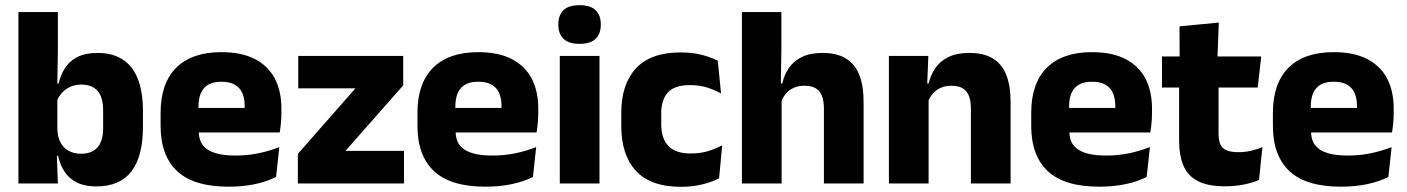

<svg xmlns="http://www.w3.org/2000/svg" viewBox="-20 -707 5423 740"><path d="M351.5 11.5Q307.5 11.5 277.5 -3Q247.5 -17.5 229.5 -44.2Q211.5 -71 204 -106.5H164.5L201 -209.5Q202 -179 213 -158Q224 -137 244.5 -125.8Q265 -114.5 292.5 -114.5Q334.5 -114.5 356 -139.2Q377.5 -164 377.5 -213.5V-283Q377.5 -332 356.2 -356.5Q335 -381 293 -381Q269.5 -381 250.2 -372Q231 -363 217.8 -348.2Q204.5 -333.5 198.5 -314.5L164 -385H206Q213.5 -418 230.5 -444.8Q247.5 -471.5 278.2 -487.2Q309 -503 356.5 -503Q442.5 -503 486.8 -446.8Q531 -390.5 531 -278V-218Q531 -104.5 486.5 -46.5Q442 11.5 351.5 11.5ZM51 0V-660.5H203V-513.5L200.5 -356L201 -342.5V-154L198.5 -124.5L203 0Z M861 12.5Q727 12.5 663 -47.2Q599 -107 599 -221.5V-272.5Q599 -385.5 659 -445.8Q719 -506 833.5 -506Q910.5 -506 961.8 -479.8Q1013 -453.5 1038.8 -405Q1064.5 -356.5 1064.5 -288.5V-272Q1064.5 -253 1062.8 -233.2Q1061 -213.5 1058 -196.5H920Q922 -225.5 922.5 -251.2Q923 -277 923 -298Q923 -328.5 913.5 -349.2Q904 -370 884.2 -381Q864.5 -392 833.5 -392Q787.5 -392 766.2 -367.2Q745 -342.5 745 -297V-252L746 -235.5V-200.5Q746 -181.5 752.2 -164.5Q758.5 -147.5 774.2 -134.8Q790 -122 817.8 -114.8Q845.5 -107.5 888.5 -107.5Q934 -107.5 976 -116.2Q1018 -125 1056.5 -140L1044 -25Q1010 -7.5 963.5 2.5Q917 12.5 861 12.5ZM680 -196.5V-291H1027V-196.5Z M1537 -125.5V0H1128V-114L1350 -366.5H1129.5V-491.5H1534V-378L1311.5 -125.5Z M1851 12.5Q1717 12.5 1653 -47.2Q1589 -107 1589 -221.5V-272.5Q1589 -385.5 1649 -445.8Q1709 -506 1823.5 -506Q1900.5 -506 1951.8 -479.8Q2003 -453.5 2028.8 -405Q2054.5 -356.5 2054.5 -288.5V-272Q2054.5 -253 2052.8 -233.2Q2051 -213.5 2048 -196.5H1910Q1912 -225.5 1912.5 -251.2Q1913 -277 1913 -298Q1913 -328.5 1903.5 -349.2Q1894 -370 1874.2 -381Q1854.5 -392 1823.5 -392Q1777.5 -392 1756.2 -367.2Q1735 -342.5 1735 -297V-252L1736 -235.5V-200.5Q1736 -181.5 1742.2 -164.5Q1748.5 -147.5 1764.2 -134.8Q1780 -122 1807.8 -114.8Q1835.5 -107.5 1878.5 -107.5Q1924 -107.5 1966 -116.2Q2008 -125 2046.5 -140L2034 -25Q2000 -7.5 1953.5 2.5Q1907 12.5 1851 12.5ZM1670 -196.5V-291H2017V-196.5Z M2137.5 0V-491.5H2290.5V0ZM2214 -538Q2171 -538 2151.5 -557.8Q2132 -577.5 2132 -611V-614.5Q2132 -648 2151.5 -667.5Q2171 -687 2214 -687Q2256 -687 2275.8 -667.5Q2295.5 -648 2295.5 -614.5V-611Q2295.5 -577 2275.8 -557.5Q2256 -538 2214 -538Z M2604.5 13Q2487.5 13 2431 -48.5Q2374.5 -110 2374.5 -221.5V-272.5Q2374.5 -382 2431 -443.5Q2487.5 -505 2604 -505Q2634 -505 2660 -500.8Q2686 -496.5 2708 -489Q2730 -481.5 2746.5 -473L2759 -346.5Q2734.5 -360.5 2705 -369.8Q2675.5 -379 2638.5 -379Q2580.5 -379 2554.5 -351Q2528.5 -323 2528.5 -270V-227.5Q2528.5 -173.5 2556 -144.5Q2583.5 -115.5 2642 -115.5Q2678.5 -115.5 2707.8 -124.2Q2737 -133 2763.5 -147L2751.5 -20Q2725.5 -6 2687.5 3.5Q2649.5 13 2604.5 13Z M3155.5 0V-289Q3155.5 -316 3148.5 -335.8Q3141.5 -355.5 3125.2 -366Q3109 -376.5 3080 -376.5Q3056.5 -376.5 3038.5 -368.2Q3020.5 -360 3008.8 -345.8Q2997 -331.5 2990.5 -313.5L2959.5 -385H2995Q3002.5 -418.5 3020.5 -445Q3038.5 -471.5 3070.2 -487.2Q3102 -503 3150 -503Q3205 -503 3240 -481.8Q3275 -460.5 3291.8 -418.5Q3308.5 -376.5 3308.5 -313.5V0ZM2839.5 0V-660.5H2991.5V-513.5L2989 -351.5L2992.5 -339.5V0Z M3722 0V-289Q3722 -316 3715 -335.8Q3708 -355.5 3691.5 -366Q3675 -376.5 3646.5 -376.5Q3623 -376.5 3605 -368.2Q3587 -360 3574.8 -345.8Q3562.5 -331.5 3556.5 -313.5L3533 -385H3559Q3567 -418.5 3585.2 -445Q3603.5 -471.5 3635.5 -487.2Q3667.5 -503 3716.5 -503Q3771.5 -503 3806.5 -481.8Q3841.5 -460.5 3858.2 -418.5Q3875 -376.5 3875 -313.5V0ZM3406 0V-491.5H3558L3553 -368.5L3559 -354V0Z M4216.5 12.5Q4082.5 12.5 4018.5 -47.2Q3954.5 -107 3954.5 -221.5V-272.5Q3954.5 -385.5 4014.5 -445.8Q4074.5 -506 4189 -506Q4266 -506 4317.2 -479.8Q4368.5 -453.5 4394.2 -405Q4420 -356.5 4420 -288.5V-272Q4420 -253 4418.2 -233.2Q4416.5 -213.5 4413.5 -196.5H4275.5Q4277.5 -225.5 4278 -251.2Q4278.5 -277 4278.5 -298Q4278.5 -328.5 4269 -349.2Q4259.5 -370 4239.8 -381Q4220 -392 4189 -392Q4143 -392 4121.8 -367.2Q4100.5 -342.5 4100.5 -297V-252L4101.5 -235.5V-200.5Q4101.5 -181.5 4107.8 -164.5Q4114 -147.5 4129.8 -134.8Q4145.5 -122 4173.2 -114.8Q4201 -107.5 4244 -107.5Q4289.5 -107.5 4331.5 -116.2Q4373.5 -125 4412 -140L4399.5 -25Q4365.5 -7.5 4319 2.5Q4272.5 12.5 4216.5 12.5ZM4035.5 -196.5V-291H4382.5V-196.5Z M4701.5 11Q4636 11 4597.2 -8.8Q4558.5 -28.5 4541.5 -68Q4524.5 -107.5 4524.5 -165.5V-440H4676.5V-190Q4676.5 -154 4692.8 -137.2Q4709 -120.5 4753.5 -120.5Q4778 -120.5 4802 -126Q4826 -131.5 4845.5 -140L4832.5 -13.5Q4807 -2.5 4773.8 4.2Q4740.5 11 4701.5 11ZM4458.5 -369.5V-489.5H4841L4827.5 -369.5ZM4526.5 -478.5 4526 -605.5 4677.5 -620 4672 -478.5Z M5148 12.5Q5014 12.5 4950 -47.2Q4886 -107 4886 -221.5V-272.5Q4886 -385.5 4946 -445.8Q5006 -506 5120.5 -506Q5197.5 -506 5248.8 -479.8Q5300 -453.5 5325.8 -405Q5351.5 -356.5 5351.5 -288.5V-272Q5351.5 -253 5349.8 -233.2Q5348 -213.5 5345 -196.5H5207Q5209 -225.5 5209.5 -251.2Q5210 -277 5210 -298Q5210 -328.5 5200.5 -349.2Q5191 -370 5171.2 -381Q5151.5 -392 5120.5 -392Q5074.5 -392 5053.2 -367.2Q5032 -342.5 5032 -297V-252L5033 -235.5V-200.5Q5033 -181.5 5039.2 -164.5Q5045.5 -147.5 5061.2 -134.8Q5077 -122 5104.8 -114.8Q5132.5 -107.5 5175.5 -107.5Q5221 -107.5 5263 -116.2Q5305 -125 5343.5 -140L5331 -25Q5297 -7.5 5250.5 2.5Q5204 12.5 5148 12.5ZM4967 -196.5V-291H5314V-196.5Z"/></svg>

Font: Anek Tamil Medium
Style: Bold
Weight: 700
Version: Version 1.003